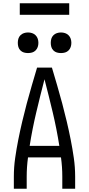

<svg xmlns="http://www.w3.org/2000/svg" viewBox="-20 -1145 540 1165"><path d="M64 0V-74Q64 -130 72 -186Q80 -242 91 -297.5Q102 -353 115 -408Q128 -463 142.5 -517.5Q157 -572 173 -626.5Q189 -681 205 -735H295Q311 -681 327 -626.5Q343 -572 357.5 -517.5Q372 -463 385 -408Q398 -353 409 -297.5Q420 -242 428 -186Q436 -130 436 -74V0H358V-74Q358 -103 356 -132Q354 -161 350 -190H150Q146 -161 144 -132Q142 -103 142 -74V0ZM340 -260Q324 -362 300 -463Q276 -564 250 -664Q224 -564 200 -463Q176 -362 160 -260ZM350 -823Q337 -823 325 -826.5Q313 -830 304 -839Q295 -848 291.5 -860Q288 -872 288 -885Q288 -898 291.5 -910Q295 -922 304 -931Q313 -940 325 -944Q337 -948 350 -948Q363 -948 375 -944Q387 -940 396 -931Q405 -922 409 -910Q413 -898 413 -885Q413 -872 409 -860Q405 -848 396 -839Q387 -830 375 -826.5Q363 -823 350 -823ZM150 -823Q137 -823 125 -826.5Q113 -830 104 -839Q95 -848 91.5 -860Q88 -872 88 -885Q88 -898 91.5 -910Q95 -922 104 -931Q113 -940 125 -944Q137 -948 150 -948Q163 -948 175 -944Q187 -940 196 -931Q205 -922 209 -910Q213 -898 213 -885Q213 -872 209 -860Q205 -848 196 -839Q187 -830 175 -826.5Q163 -823 150 -823ZM100 -1055V-1125H400V-1055Z"/></svg>

Font: Zed Mono
Style: Regular
Weight: 400
Monospace: yes
Designer: Belleve Invis
Foundry: Belleve Invis
Version: Version 1.0.0; ttfautohint (v1.8.4)